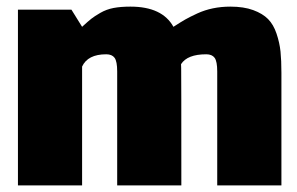

<svg xmlns="http://www.w3.org/2000/svg" viewBox="-20 -560 897 580"><path d="M830.1 0H636.2V-344.2Q636.2 -374.5 628.4 -385.3Q620.6 -396 603 -396Q545.9 -396 526.9 -366.2Q526.9 -362.8 527.3 -353.5Q527.8 -344.2 527.8 0H334V-344.2Q334 -374.5 326.2 -385.3Q318.4 -396 300.8 -396Q245.1 -396 228 -358.9V0H34.2V-530.8H195.8L228 -479Q246.6 -496.1 255.9 -503.4Q265.1 -510.7 283.2 -521.2Q301.3 -531.7 323 -535.9Q344.7 -540 374 -540Q470.2 -540 503.9 -479Q527.3 -494.1 539.8 -501.2Q552.2 -508.3 576.2 -519.5Q621.1 -540 675.8 -540Q716.3 -540 744.9 -529.5Q773.4 -519 789.8 -502.4Q806.2 -485.8 815.4 -458.3Q824.7 -430.7 827.4 -404.1Q830.1 -377.4 830.1 -339.8Z"/></svg>

Font: Squarion Black
Style: Regular
Weight: 900
Designer: Natanael Gama
Version: Version 1.00;September 12, 2019;FontCreator 11.5.0.2425 64-b